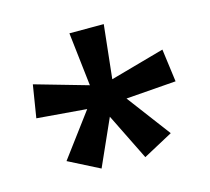

<svg xmlns="http://www.w3.org/2000/svg" viewBox="-75 -847 697 637"><g transform="rotate(-15 273.5 -529.0)"><path d="M331 -760 311 -576 497 -628 512 -515 340 -502 452 -353 350 -298 271 -458 200 -299 94 -353 205 -502 34 -516 52 -628 234 -576 213 -760Z"/></g></svg>

Font: Noto Sans Javanese SemiBold
Style: Regular
Weight: 600
Version: Version 2.004